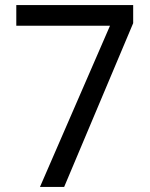

<svg xmlns="http://www.w3.org/2000/svg" viewBox="-20 -734 591 754"><path d="M412 -633H44V-714H503V-643L232 0H137Z"/></svg>

Font: hexkannada15
Style: Book
Weight: 400
Designer: Jelle Bosma - Monotype Design Team
Foundry: Monotype Imaging Inc.
Version: Version 2.003